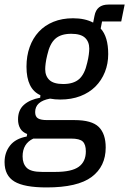

<svg xmlns="http://www.w3.org/2000/svg" viewBox="-39 -610 566 841"><path d="M424 36Q424 119 362.5 165Q301 211 165 211Q67 211 24 185Q-19 159 -19 100Q-19 58 5 27.5Q29 -3 78 -12L80 -23Q59 -31 49.5 -47.5Q40 -64 40 -87Q40 -128 66 -151Q92 -174 137 -182L138 -193Q77 -220 77 -318Q77 -365 91 -404Q105 -443 131 -471Q157 -499 195 -514.5Q233 -530 281 -530Q333 -530 369 -511L375 -541Q384 -590 436 -590H507L492 -516H408L402 -485Q435 -449 435 -373Q435 -331 420.5 -294.5Q406 -258 379 -231Q352 -204 313 -189Q274 -174 225 -174Q214 -174 202 -175Q190 -176 180 -178Q115 -166 115 -119Q115 -99 127.5 -91.5Q140 -84 167 -84H287Q363 -84 393.5 -54Q424 -24 424 36ZM337 53Q337 23 323.5 10Q310 -3 272 -3H107Q60 19 60 75Q60 107 78 125Q96 143 145 143H204Q275 143 306 120.5Q337 98 337 53ZM238 -242Q283 -242 307.5 -263.5Q332 -285 343 -335Q348 -355 350 -371Q352 -387 352 -397Q352 -427 333.5 -444.5Q315 -462 273 -462Q228 -462 203.5 -440.5Q179 -419 168 -369Q163 -349 161 -333Q159 -317 159 -307Q159 -277 177.5 -259.5Q196 -242 238 -242Z"/></svg>

Font: IBM Plex Sans Cond Text
Style: Italic
Weight: 450
Width: 3
Italic angle: -11°
Designer: Mike Abbink, Paul van der Laan, Pieter van Rosmalen
Foundry: Bold Monday
Version: Version 1.3